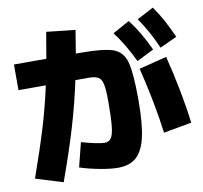

<svg xmlns="http://www.w3.org/2000/svg" viewBox="-91 -907 1120 1058"><g transform="rotate(-10 469.0 -378.0)"><path d="M176.3 -489.3H23.4V-632.8H204.6Q220.2 -723.6 229.5 -779.3L390.6 -761.7Q384.3 -720.7 369.6 -632.8H399.4Q527.3 -632.8 579.6 -613.3Q631.8 -593.8 648.4 -532.7Q665 -471.7 665 -322.3Q665 -191.9 648.2 -116.2Q631.3 -40.5 593.5 -6.6Q555.7 27.3 490.2 27.3Q450.2 27.3 390.9 16.4Q331.5 5.4 278.3 -11.7L312.5 -147.5Q353 -135.7 388.4 -128.4Q423.8 -121.1 441.4 -121.1Q465.3 -121.1 477.8 -139.6Q490.2 -158.2 495.1 -204.8Q500 -251.5 500 -343.8Q500 -407.2 493.9 -437.3Q487.8 -467.3 470.7 -478.3Q453.6 -489.3 417 -489.3H341.8Q314.5 -360.8 277.3 -236.1Q240.2 -111.3 180.7 53.7L28.3 6.8Q85.9 -156.7 118.7 -265.6Q151.4 -374.5 176.3 -489.3ZM701.2 -489.3 856.4 -528.3Q879.9 -436.5 899.4 -336.2Q918.9 -235.8 929.7 -147.5L772.5 -119.1Q762.2 -201.7 743.2 -300Q724.1 -398.4 701.2 -489.3ZM593.8 -707 687.5 -758.8Q717.8 -720.2 742.7 -677.7Q767.6 -635.3 793 -581.1L697.3 -533.2Q672.9 -584 648.4 -625Q624 -666 593.8 -707ZM738.3 -759.8 831.1 -808.6Q859.4 -769 882.8 -726.1Q906.2 -683.1 930.7 -627.9L835 -584Q813 -634.8 790.3 -676Q767.6 -717.3 738.3 -759.8Z"/></g></svg>

Font: Pretendard JP Black
Style: Regular
Weight: 900
Designer: Base glyphs from Inter by Rasmus Andersson; Hangeul glyphs from Noto Sans CJK(Source Han Sans) by Jang Soo-young and Kan
Foundry: Kil Hyung-jin
Version: Version 1.309